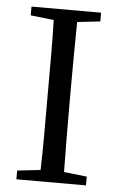

<svg xmlns="http://www.w3.org/2000/svg" viewBox="-50 -706 455 742"><g transform="rotate(5 177.5 -335.0)"><path d="M42 -636V-670H312V-636L223 -626Q222 -563 221.5 -494.5Q221 -426 221 -359V-312Q221 -246 221.5 -177Q222 -108 223 -44L312 -34V0H42V-34L132 -44Q134 -108 134 -176.5Q134 -245 134 -312V-359Q134 -425 134 -493.5Q134 -562 132 -626Z"/></g></svg>

Font: Source Serif 4 Subhead
Style: Regular
Weight: 400
Designer: Frank Grießhammer
Foundry: Adobe Systems Incorporated
Version: Version 4.004;hotconv 1.0.117;makeotfexe 2.5.65602